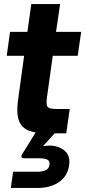

<svg xmlns="http://www.w3.org/2000/svg" viewBox="-20 -652 417 939"><path d="M207 0Q155 0 121 -13Q87 -26 73 -61Q59 -96 68 -161L98 -379H13L29 -496H114L133 -632H274L254 -496H377L360 -379H238L209 -171Q205 -137 214 -128Q223 -119 258 -119H321L304 0ZM33 267 44 188H161Q186 188 202.5 181Q219 174 222 154Q225 134 210 128Q195 122 170 122H97Q83 122 85 111Q85 107 88 103L154 -4H251L190 63Q207 60 222 60Q265 60 295 84Q325 108 318 157Q313 194 291 218.5Q269 243 237 255Q205 267 170 267Z"/></svg>

Font: Host Grotesk ExtraBold
Style: Italic
Weight: 800
Italic angle: -8°
Designer: Doğukan Karapınar
Foundry: Element Type
Version: Version 1.003; ttfautohint (v1.8.4.7-5d5b)